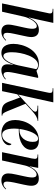

<svg xmlns="http://www.w3.org/2000/svg" viewBox="998 -1798 810 2847"><g transform="rotate(90 1403.5 -375.0)"><path d="M447 10C514 10 553 -22 583 -53L576 -61C553 -37 530 -20 508 -20C480 -20 467 -40 467 -76C467 -105 473 -141 482 -181L512 -320C520 -355 530 -400 530 -434C530 -495 502 -546 424 -546C338 -546 288 -495 242 -398H239C246 -424 264 -498 272 -538L320 -760H112L110 -750H124C163 -750 180 -740 180 -712C180 -703 177 -688 172 -668L31 0H154L227 -322C245 -401 307 -515 367 -515C401 -515 407 -482 407 -447C407 -408 395 -356 389 -328L363 -211C352 -160 345 -124 345 -91C345 -29 381 10 447 10Z M765 10C843 10 897 -45 940 -167H943C938 -137 934 -113 934 -80C934 -20 967 10 1021 10C1081 10 1127 -20 1158 -47L1153 -57C1130 -37 1108 -22 1085 -22C1061 -22 1048 -43 1048 -83C1048 -113 1058 -168 1064 -196L1136 -535H1110L1030 -510C1008 -530 977 -546 926 -546C724 -546 631 -320 631 -170C631 -60 674 10 765 10ZM812 -20C778 -20 755 -52 755 -147C755 -296 824 -534 944 -534C969 -534 992 -525 1006 -507L949 -238C928 -139 871 -20 812 -20Z M1658 6H1693L1696 -4C1664 -4 1653 -24 1630 -77L1519 -349L1619 -440C1681 -496 1726 -526 1771 -526L1773 -536H1548L1546 -526C1609 -526 1637 -519 1637 -494C1637 -472 1616 -450 1573 -413L1382 -240C1400 -312 1429 -443 1444 -513L1498 -760H1290L1288 -750H1307C1339 -750 1358 -744 1358 -713C1358 -703 1355 -687 1351 -668L1209 0H1332L1379 -225L1426 -267L1488 -100C1521 -15 1558 6 1658 6Z M1962 10C2079 10 2134 -56 2134 -103C2134 -125 2127 -135 2115 -139C2091 -58 2050 -1 1980 -1C1921 -1 1887 -59 1887 -185C1887 -201 1889 -234 1891 -248H1926C2084 -248 2202 -324 2202 -430C2202 -504 2152 -546 2064 -546C1849 -546 1760 -338 1760 -196C1760 -57 1840 10 1962 10ZM1913 -258H1892C1916 -413 1969 -534 2035 -534C2068 -534 2084 -511 2084 -453C2084 -345 2015 -258 1913 -258Z M2656 10C2717 10 2758 -20 2788 -53L2782 -61C2762 -41 2738 -21 2711 -21C2686 -21 2673 -40 2673 -74C2673 -105 2680 -141 2687 -178L2718 -319C2726 -356 2735 -401 2735 -435C2735 -495 2708 -545 2628 -545C2550 -545 2497 -507 2449 -408H2446L2470 -536H2272L2271 -526H2285C2321 -526 2336 -516 2336 -488C2336 -479 2333 -459 2330 -441L2237 0H2360L2434 -338C2449 -404 2505 -512 2568 -512C2607 -512 2612 -475 2612 -445C2612 -408 2600 -352 2594 -326L2569 -211C2557 -159 2552 -122 2552 -92C2552 -30 2588 10 2656 10Z"/></g></svg>

Font: Noto Serif Display SemiCondensed SemiBold
Style: Italic
Weight: 600
Width: 4
Italic angle: -12°
Designer: Monotype Design Team
Foundry: Monotype Imaging Inc.
Version: Version 2.009